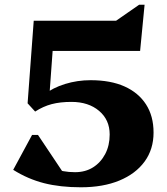

<svg xmlns="http://www.w3.org/2000/svg" viewBox="-20 -778 707 814"><path d="M323 16Q235 16 166.5 -1.5Q98 -19 36 -58L116 -206H141L266 -19L150 -28L145 -116Q170 -82 207.5 -65Q245 -48 298 -48Q342 -48 374.5 -68.5Q407 -89 426 -125Q445 -161 445 -208Q445 -270 400 -308Q355 -346 283 -346Q235 -346 199 -336.5Q163 -327 129 -305L97 -340L123 -690H472L570 -758H593L574 -562H153L207 -615L188 -354L167 -377Q204 -406 256 -422Q308 -438 364 -438Q449 -438 508 -411.5Q567 -385 599 -335.5Q631 -286 631 -216Q631 -145 593 -93Q555 -41 486 -12.5Q417 16 323 16Z"/></svg>

Font: Platypi Light
Style: Bold
Weight: 700
Version: Version 1.200